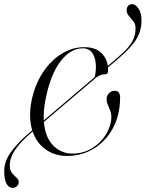

<svg xmlns="http://www.w3.org/2000/svg" viewBox="-48 -747 707 932"><path d="M95.5 -103.5 108.5 -115Q99.5 -144.5 98.2 -180.2Q97 -216 105 -257Q120.5 -334.5 158.8 -393.2Q197 -452 249.5 -485Q302 -518 360.5 -518Q414 -518 442 -491.8Q470 -465.5 475.5 -427L513 -459Q551 -491 572 -515Q593 -539 601.5 -561.2Q610 -583.5 610 -610Q610 -630 599.2 -643.8Q588.5 -657.5 577.8 -669.5Q567 -681.5 567 -696.5Q566.5 -709.5 573.5 -718Q580.5 -726.5 594 -727Q609 -727 623.8 -706.2Q638.5 -685.5 639 -649Q639 -597.5 613.2 -555.8Q587.5 -514 523 -459.5L476 -419.5Q477 -411.5 476.5 -402.5Q476 -386.5 463 -386.5Q441 -386.5 420.5 -372L165 -155Q171.5 -80 210.2 -40.8Q249 -1.5 302.5 -1.5Q357.5 -1.5 400 -28.2Q442.5 -55 467 -95.5Q491.5 -136 492.5 -176.5Q493 -194.5 487 -210.2Q481 -226 474.8 -240.2Q468.5 -254.5 469.5 -269Q470 -282.5 481 -294.5Q492 -306.5 509.5 -306.5Q537 -306.5 535 -267Q533 -184 498.5 -121.8Q464 -59.5 406.2 -24.8Q348.5 10 277.5 10Q218 10 173.8 -21.5Q129.5 -53 110.5 -108.5L106.5 -105.5Q54.5 -61 27 -21.8Q-0.5 17.5 -0.5 56Q0 80 10.5 93Q21 106 31.8 115Q42.5 124 43 136Q43 147.5 35 156Q27 164.5 13.5 165Q-4.5 165 -16 145.5Q-27.5 126 -27.5 82.5Q-28 36.5 5.5 -9.5Q39 -55.5 95.5 -103.5ZM172 -258.5Q162 -207 164.5 -162.5L412 -373Q416 -388.5 417.5 -414Q419 -458.5 403 -485.5Q387 -512.5 353 -512.5Q293.5 -512.5 244.2 -447Q195 -381.5 172 -258.5Z"/></svg>

Font: Fraunces 144pt S000 Light
Style: Italic
Weight: 300
Italic angle: -16°
Version: Version 1.000; ttfautohint (v1.8.3)